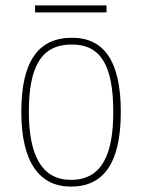

<svg xmlns="http://www.w3.org/2000/svg" viewBox="-20 -682 527 712"><path d="M110 -636H375V-662H110ZM243 10C364 10 428 -77 428 -267C428 -455 366 -542 247 -542C121 -542 59 -453 59 -267C59 -78 128 10 243 10ZM243 -15C135 -15 87 -106 87 -267C87 -433 132 -517 246 -517C355 -517 400 -437 400 -267C400 -111 359 -15 243 -15Z"/></svg>

Font: Noto Serif Sinhala SemiCondensed Thin
Style: Regular
Weight: 100
Width: 4
Designer: Jelle Bosma - Monotype Design Team
Foundry: Monotype Imaging Inc.
Version: Version 2.007